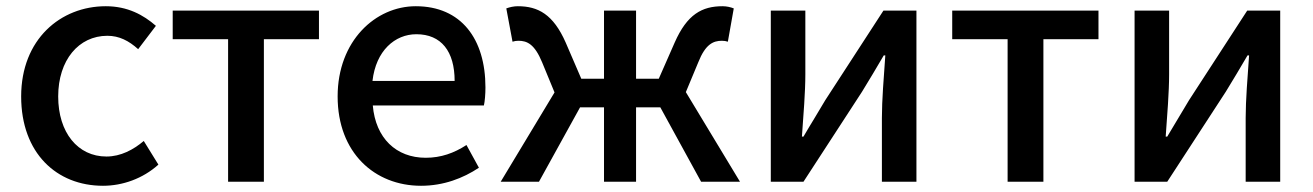

<svg xmlns="http://www.w3.org/2000/svg" viewBox="-20 -584 4220 617"><path d="M311 13C374 13 439 -10 489 -55L442 -131C409 -103 368 -81 322 -81C230 -81 167 -158 167 -274C167 -391 233 -469 325 -469C363 -469 394 -453 424 -426L481 -501C441 -536 390 -564 320 -564C175 -564 48 -458 48 -274C48 -92 162 13 311 13Z M713 0H828V-458H1005V-550H535V-458H713Z M1333 13C1405 13 1468 -11 1519 -45L1479 -118C1439 -92 1397 -77 1348 -77C1253 -77 1187 -140 1178 -245H1535C1538 -258 1540 -281 1540 -303C1540 -459 1462 -564 1316 -564C1187 -564 1065 -453 1065 -274C1065 -93 1184 13 1333 13ZM1177 -324C1188 -421 1249 -474 1318 -474C1398 -474 1441 -419 1441 -324Z M2184 -288 2224 -384C2247 -442 2272 -453 2300 -453C2308 -453 2312 -452 2319 -450L2338 -557C2328 -561 2315 -564 2302 -564C2236 -564 2188 -538 2148 -447L2097 -331H2024V-550H1921V-331H1848L1798 -447C1758 -538 1709 -564 1644 -564C1631 -564 1618 -561 1607 -557L1627 -450C1634 -452 1638 -453 1646 -453C1674 -453 1698 -442 1722 -384L1762 -287L1589 0H1712L1844 -239H1921V0H2024V-239H2102L2233 0H2358Z M2457 0H2562L2750 -289C2770 -321 2800 -372 2820 -406H2825C2820 -335 2814 -262 2814 -205V0H2925V-550H2819L2632 -262C2613 -229 2581 -178 2562 -145H2557C2562 -215 2568 -288 2568 -345V-550H2457Z M3218 0H3333V-458H3510V-550H3040V-458H3218Z M3626 0H3731L3919 -289C3939 -321 3969 -372 3989 -406H3994C3989 -335 3983 -262 3983 -205V0H4094V-550H3988L3801 -262C3782 -229 3750 -178 3731 -145H3726C3731 -215 3737 -288 3737 -345V-550H3626Z"/></svg>

Font: Noto Sans CJK KR Medium
Style: Regular
Weight: 500
Designer: Ryoko NISHIZUKA (kana & ideographs); Paul D. Hunt (Latin, Greek & Cyrillic); Wenlong ZHANG (bopomofo); Sandoll Communica
Foundry: Adobe Systems Incorporated
Version: Version 1.004;PS 1.004;hotconv 1.0.82;makeotf.lib2.5.63406